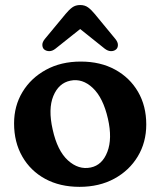

<svg xmlns="http://www.w3.org/2000/svg" viewBox="-20 -731 638 764"><path d="M301.5 -486Q379.5 -486 438 -454Q496.5 -422 529.2 -365.8Q562 -309.5 562 -235.5Q562 -164.5 528.2 -108.5Q494.5 -52.5 434.8 -20Q375 12.5 296.5 12.5Q218.5 12.5 160 -19.2Q101.5 -51 68.8 -108Q36 -165 36 -240Q36 -309.5 69.5 -365Q103 -420.5 162.8 -453.2Q222.5 -486 301.5 -486ZM341 -64.5Q387 -74 407.2 -126.8Q427.5 -179.5 409.5 -258.5Q390.5 -342 349.2 -381Q308 -420 260 -410Q213.5 -400.5 192.2 -349Q171 -297.5 189.5 -216Q208 -131.5 250.2 -93Q292.5 -54.5 341 -64.5ZM442 -534.5Q434 -527.5 421.8 -527.5Q409.5 -527.5 396.5 -537.5L299 -615.5L201 -537.5Q188.5 -527.5 176.2 -527.5Q164 -527.5 155.5 -534.5Q149 -540.5 148.5 -551.8Q148 -563 158.5 -576L241 -675.5Q254.5 -692 267.5 -701.5Q280.5 -711 299 -711Q317.5 -711 330.5 -701.5Q343.5 -692 357 -675.5L439 -576Q449.5 -563 449.2 -551.8Q449 -540.5 442 -534.5Z"/></svg>

Font: Fraunces 9pt SuperSoft SemiBold
Style: Regular
Weight: 600
Version: Version 1.000;[0bf87f6ff]